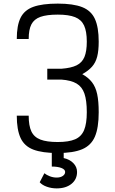

<svg xmlns="http://www.w3.org/2000/svg" viewBox="-20 -834 640 1064"><path d="M300 14Q214 14 164.5 -5Q115 -24 94 -69.5Q73 -115 73 -193H139Q139 -137 154 -105.5Q169 -74 204 -60.5Q239 -47 300 -47Q361 -47 396 -62Q431 -77 446 -113Q461 -149 461 -212Q461 -277 448 -315Q435 -353 404.5 -371Q374 -389 320 -393H242V-453H320Q374 -457 404.5 -472Q435 -487 448 -518.5Q461 -550 461 -603Q461 -660 446 -692.5Q431 -725 396 -739Q361 -753 300 -753Q239 -753 204 -740.5Q169 -728 154 -699Q139 -670 139 -618H73Q73 -693 94 -735.5Q115 -778 164.5 -796Q214 -814 300 -814Q386 -814 435.5 -794.5Q485 -775 506 -729Q527 -683 527 -603Q527 -553 518.5 -520Q510 -487 490 -464.5Q470 -442 436 -423Q470 -404 490 -378Q510 -352 518.5 -312.5Q527 -273 527 -212Q527 -126 506 -77Q485 -28 435.5 -7Q386 14 300 14ZM294 210Q266 210 240 201Q214 192 200 176L226 126Q238 136 256.5 143Q275 150 294 150Q315 150 328 141Q341 132 341 119Q341 105 320.5 97Q300 89 267 89V-5H333V42Q366 49 386.5 70Q407 91 407 119Q407 160 376 185Q345 210 294 210Z"/></svg>

Font: Victor Mono Light
Style: Regular
Weight: 300
Monospace: yes
Designer: Rune Bjørnerås
Version: Version 1.561;gftools[0.9.30]